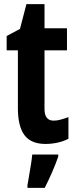

<svg xmlns="http://www.w3.org/2000/svg" viewBox="-20 -775 370 923"><path d="M238 -195Q253 -195 270 -199.5Q287 -204 309 -212V-108Q287 -96 257.5 -89.5Q228 -83 199 -83Q129 -83 97.5 -125.5Q66 -168 66 -255V-533H12V-602L76 -636L107 -755H194V-639H302V-533H194V-251Q194 -195 238 -195ZM260 -22Q247 15 230 54Q213 93 195 128H112V115Q115 98 119.5 71.5Q124 45 128.5 17.5Q133 -10 135 -32H260Z"/></svg>

Font: Noto Sans Kannada UI ExtraCondensed
Style: Bold
Weight: 700
Width: 2
Designer: Jelle Bosma - Monotype Design Team
Foundry: Monotype Imaging Inc.
Version: Version 2.005; ttfautohint (v1.8.4.7-5d5b)